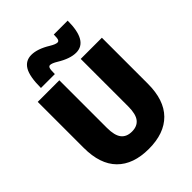

<svg xmlns="http://www.w3.org/2000/svg" viewBox="-272 -1120 1270 1270"><g transform="rotate(-45 363.0 -485.0)"><path d="M383 -935Q416 -915 433 -915Q444 -915 448.5 -926Q453 -937 453 -970H583Q583 -780 473 -780Q416 -780 343 -825Q310 -845 293 -845Q282 -845 277.5 -832.5Q273 -820 273 -780H143Q143 -887 170.5 -933.5Q198 -980 253 -980Q310 -980 383 -935ZM63 -300V-730H265V-285Q265 -214 290 -182Q315 -150 365 -150Q415 -150 440 -182Q465 -214 465 -285V-730H663V-300Q663 -147 585.5 -68.5Q508 10 363 10Q218 10 140.5 -68.5Q63 -147 63 -300Z"/></g></svg>

Font: Mplus 1p Black
Style: Regular
Weight: 900
Version: Version 1.061